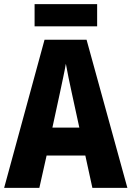

<svg xmlns="http://www.w3.org/2000/svg" viewBox="-20 -907 635 927"><path d="M449 -887H147V-780H449ZM426 0H595L398 -715H195L0 0H170L205 -156H392ZM326 -461 363 -291H233L270 -462C278 -501 292 -563 298 -599C305 -559 316 -507 326 -461Z"/></svg>

Font: Noto Sans Malayalam Condensed ExtraBold
Style: Regular
Weight: 800
Width: 3
Designer: Jelle Bosma - Monotype Design Team
Foundry: Monotype Imaging Inc.
Version: Version 2.104